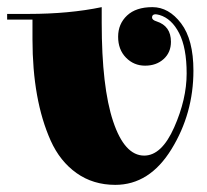

<svg xmlns="http://www.w3.org/2000/svg" viewBox="-51 -508 580 538"><path d="M272 10Q210 10 163.5 -23Q117 -56 91 -114Q40 -228 40 -398V-453H-31V-469H29Q143 -469 234 -488V-444Q234 -264 266 -168Q298 -72 353 -72Q402 -72 437 -151Q472 -230 472 -302Q472 -374 451 -415Q430 -456 396 -466Q388 -468 385 -468Q375 -468 375 -459Q375 -452 388 -448Q428 -435 428 -391Q428 -361 407.5 -342.5Q387 -324 355.5 -324Q324 -324 302 -346.5Q280 -369 280 -405Q280 -441 305 -464.5Q330 -488 376 -488Q422 -488 456.5 -442.5Q491 -397 491 -310Q491 -190 429.5 -90Q368 10 272 10Z"/></svg>

Font: Elsie Black
Style: Regular
Weight: 900
Designer: Alejandro Inler
Foundry: Alejandro Inler
Version: 1.002